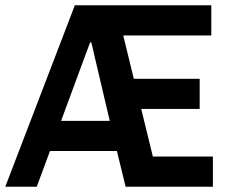

<svg xmlns="http://www.w3.org/2000/svg" viewBox="-28 -706 868 726"><path d="M-8 0 255 -686H771V-572H438L478 -408H727V-294H506L550 -114H777V0H447L414 -135H161L111 0ZM203 -249H387L328 -500Q326 -508 324.5 -515.5Q323 -523 321 -531Q319 -539 317 -546H313Q310 -538 307 -530Q304 -522 301 -514Q298 -506 295 -498Z"/></svg>

Font: Archivo Narrow
Style: Bold
Weight: 700
Designer: Hector Gatti
Foundry: Omnibus-Type
Version: Version 3.002